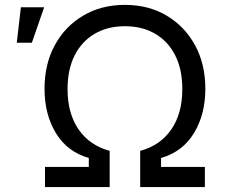

<svg xmlns="http://www.w3.org/2000/svg" viewBox="-20 -757 911 777"><path d="M162.1 0V-81.5H339.4V-117.7Q252 -142.6 206.1 -218.5Q160.2 -294.4 160.2 -397.5Q160.2 -497.6 201.7 -574Q243.2 -650.4 316.7 -693.8Q390.1 -737.3 485.4 -737.3Q581.1 -737.3 654.3 -693.8Q727.5 -650.4 769.3 -574Q811 -497.6 811 -397.5Q811 -293.9 764.9 -218.3Q718.8 -142.6 631.8 -117.7V-81.5H809.1V0H547.4V-146.5Q627.9 -168 672.9 -232.7Q717.8 -297.4 717.8 -396.5Q717.8 -476.1 689 -533Q660.2 -589.8 607.9 -620.4Q555.7 -650.9 485.8 -650.9Q415.5 -650.9 363.3 -620.4Q311 -589.8 282.2 -533Q253.4 -476.1 253.4 -396.5Q253.4 -297.9 298.1 -233.2Q342.8 -168.5 423.8 -146.5V0ZM47.9 -584 64.5 -727.5H158.7L108.9 -584Z"/></svg>

Font: Inter
Style: Regular
Weight: 400
Designer: Rasmus Andersson
Foundry: rsms
Version: Version 4.001;git-9221beed3